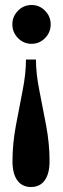

<svg xmlns="http://www.w3.org/2000/svg" viewBox="-20 -591 252 769"><path d="M106.5 -571Q138 -571 160.5 -548Q183 -525 183 -493.5Q183 -461.5 160.5 -438.5Q138 -415.5 106.5 -415.5Q74.5 -415.5 52 -438.5Q29.5 -461.5 29.5 -493.5Q29.5 -525 52 -548Q74.5 -571 106.5 -571ZM124 -352.5Q124 -296 137.8 -227.8Q151.5 -159.5 165 -87.2Q178.5 -15 178.5 54.5Q178.5 104.5 159.2 131.2Q140 158 104 158Q68.5 158 49.2 131.2Q30 104.5 30 54.5Q30 -15 43.5 -87.2Q57 -159.5 70.5 -227.8Q84 -296 84 -352.5Z"/></svg>

Font: Imbue 10pt Black
Style: Regular
Weight: 900
Designer: Tyler Finck
Foundry: Etcetera Type Company
Version: Version 1.102; ttfautohint (v1.8.3)